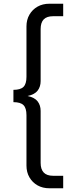

<svg xmlns="http://www.w3.org/2000/svg" viewBox="-20 -758 417 1030"><path d="M245 252Q209 252 181.5 236.5Q154 221 138 193.5Q122 166 122 130V-140Q122 -178 106 -194Q90 -210 52 -210V-276Q90 -276 106 -292Q122 -308 122 -346V-616Q122 -652 138 -679.5Q154 -707 181.5 -722.5Q209 -738 245 -738H319V-671H265Q231 -671 214.5 -654Q198 -637 198 -602V-323Q198 -293 182 -272Q166 -251 128 -243Q166 -235 182 -214Q198 -193 198 -163V116Q198 150 214.5 167.5Q231 185 265 185H319V252Z"/></svg>

Font: Gantari
Style: Regular
Weight: 400
Designer: Anugrah Pasau
Foundry: Lafontype
Version: Version 1.000; ttfautohint (v1.8.3)